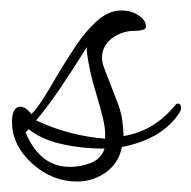

<svg xmlns="http://www.w3.org/2000/svg" viewBox="-20 -324 366 367"><path d="M127 23Q80 23 42 -11Q3 -46 3 -91Q3 -120 19 -120Q29 -120 40 -106Q54 -118 90 -181Q106 -208 125 -236.5Q144 -265 166 -284.5Q188 -304 212 -304Q231 -304 244 -295Q259 -286 259 -273Q259 -265 236 -265Q214 -265 194 -251Q175 -236 175 -214Q175 -206 178 -197L203 -132Q211 -113 213.5 -95.5Q216 -78 216 -64Q274 -73 315 -123Q317 -126 320 -126Q326 -126 326 -118Q326 -116 325.5 -114Q325 -112 324 -110Q291 -58 213 -43Q210 -27 202 -15Q194 -3 183 5Q158 23 127 23ZM181 -59V-69Q181 -80 176.5 -99Q172 -118 163 -148Q154 -178 149.5 -202.5Q145 -227 146 -234Q120 -192 94.5 -154.5Q69 -117 49 -94Q80 -79 115 -70Q150 -61 181 -59ZM114 -5Q134 -5 153.5 -12.5Q173 -20 180 -40Q135 -40 96.5 -49Q58 -58 35 -77L29 -71Q56 -5 114 -5Z"/></svg>

Font: Corinthia
Style: Regular
Weight: 400
Designer: Robert E. Leuschke
Foundry: Robert E. Leuschke
Version: Version 1.013; ttfautohint (v1.8.3)